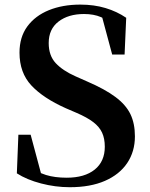

<svg xmlns="http://www.w3.org/2000/svg" viewBox="-20 -779 637 818"><path d="M277.2 18.6Q216 18.6 154.9 2.6Q93.8 -13.4 51.8 -40.5L58.3 -205H110.6L161.3 -15.7L99.7 -42.2L88.7 -79.5Q138.1 -45 175.9 -33.5Q213.7 -21.9 264 -21.9Q340.5 -21.9 383.5 -56.5Q426.5 -91.1 426.5 -153.9Q426.5 -188.8 415 -213.7Q403.6 -238.6 377.4 -258.7Q351.2 -278.8 306.1 -298.2L259.9 -318.1Q163.7 -361.1 113.4 -415.2Q63.1 -469.3 63.1 -554.7Q63.1 -621.1 96.5 -666.5Q129.9 -711.9 188.4 -735.7Q246.9 -759.4 322.3 -759.4Q380.7 -759.4 429.6 -744.7Q478.5 -730 517.7 -703.2L510.8 -546.8H457.9L409.4 -727.2L475.4 -699.2L483 -659.2Q440.8 -692.9 410.3 -706.1Q379.7 -719.3 337.9 -719.3Q271.3 -719.3 229.4 -687.2Q187.5 -655 187.5 -595.7Q187.5 -542.1 217.4 -510Q247.3 -478 302.1 -453.7L352 -431.6Q427.3 -399.1 471.7 -365.9Q516.2 -332.7 535.5 -293Q554.8 -253.2 554.8 -198.1Q554.8 -133.4 522 -84.5Q489.2 -35.6 427.2 -8.5Q365.3 18.6 277.2 18.6Z"/></svg>

Font: Noto Serif KR
Style: Regular
Weight: 200
Designer: Ryoko NISHIZUKA 西塚涼子 (kana & ideographs); Frank Grießhammer (Latin, Greek & Cyrillic); Wenlong ZHANG 张文龙 (bopomofo); San
Foundry: Adobe
Version: Version 2.001;hotconv 1.1.0;makeotfexe 2.6.0